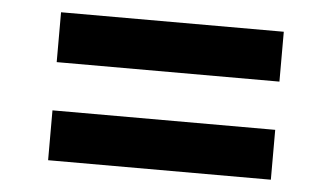

<svg xmlns="http://www.w3.org/2000/svg" viewBox="-36 -590 810 468"><g transform="rotate(5 369.0 -356.0)"><path d="M96 -297H641V-175H96ZM96 -537H641V-415H96Z"/></g></svg>

Font: Poppins SemiBold
Style: Regular
Weight: 600
Designer: Ninad Kale (Devanagari), Jonny Pinhorn (Latin)
Foundry: Indian Type Foundry
Version: Version 3.002 2017